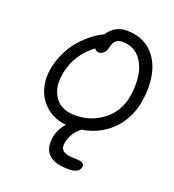

<svg xmlns="http://www.w3.org/2000/svg" viewBox="-145 -759 940 1035"><g transform="rotate(20 325.5 -241.0)"><path d="M365.2 164.1Q200.2 164.1 228 22.9Q237.3 -20 270 -56.2Q201.7 -63 155.5 -102.8Q109.4 -142.6 93.5 -199.5Q77.6 -256.3 90.8 -319.8Q99.6 -363.8 118.9 -404.3Q138.2 -444.8 160.6 -473.4Q183.1 -502 209.7 -525.6Q236.3 -549.3 257.8 -563.2Q279.3 -577.1 297.9 -585Q337.9 -646 404.8 -646Q447.8 -646 483.2 -633.3Q518.6 -620.6 543.9 -597.4Q569.3 -574.2 586.7 -542.2Q604 -510.3 612.1 -471.9Q620.1 -433.6 619.6 -390.1Q619.1 -346.7 609.9 -300.8Q590.8 -206.1 523.9 -141.1Q457 -76.2 357.9 -60.1Q308.6 -22 297.9 34.2Q291 66.9 309.3 82.5Q327.6 98.1 379.9 98.1Q410.6 98.1 422.4 105.7Q434.1 113.3 431.2 127.9Q424.3 164.1 365.2 164.1ZM160.2 -313Q155.3 -284.2 155.5 -256.6Q155.8 -229 165.8 -204.3Q175.8 -179.7 191.9 -161.1Q208 -142.6 235.4 -131.8Q262.7 -121.1 297.9 -121.1Q388.2 -121.1 456.5 -173.1Q524.9 -225.1 542 -311Q548.3 -342.8 549.6 -374.8Q550.8 -406.7 546.4 -437Q542 -467.3 530.8 -493.4Q519.5 -519.5 502.7 -539.1Q485.8 -558.6 460.4 -569.8Q435.1 -581.1 403.8 -581.1Q357.9 -581.1 347.2 -527.8Q342.8 -506.8 330.3 -494.9Q317.9 -482.9 303.2 -482.9Q287.1 -482.9 277.8 -497.1Q183.1 -426.8 160.2 -313Z"/></g></svg>

Font: Shantell Sans Irregular Bouncy
Style: Italic
Weight: 300
Italic angle: -11.31°
Designer: Stephen Nixon, Anya Danilova, Shantell Martin
Foundry: Arrow Type
Version: Version 1.006;[9816181b4]